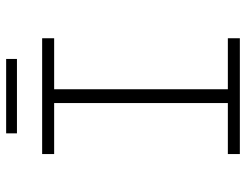

<svg xmlns="http://www.w3.org/2000/svg" viewBox="-110 -710 819 640"><g transform="rotate(-90 300.0 -389.5)"><path d="M107 0V-40H277V-619H107V-659H493V-619H323V-40H493V0ZM176 -743V-779H424V-743Z"/></g></svg>

Font: Source Code Pro Light
Style: Regular
Weight: 300
Monospace: yes
Designer: Paul D. Hunt, Teo Tuominen
Foundry: Adobe Systems Incorporated
Version: Version 2.030;PS 1.000;hotconv 16.6.51;makeotf.lib2.5.65220